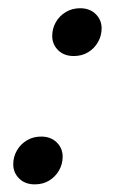

<svg xmlns="http://www.w3.org/2000/svg" viewBox="-20 -452 288 478"><path d="M82.5 -112Q106.5 -112 121.2 -97.5Q136 -83 136 -62Q136 -43.5 127 -27.8Q118 -12 102.5 -2.5Q87 7 66.5 7Q42.5 7 27.8 -7.5Q13 -22 13 -43Q13 -61.5 22 -77.2Q31 -93 46.8 -102.5Q62.5 -112 82.5 -112ZM179.5 -431.5Q203.5 -431.5 218.2 -417Q233 -402.5 233 -381.5Q233 -363 224 -347.2Q215 -331.5 199.5 -322Q184 -312.5 163.5 -312.5Q139.5 -312.5 124.8 -327Q110 -341.5 110 -362.5Q110 -381 119 -396.8Q128 -412.5 143.8 -422Q159.5 -431.5 179.5 -431.5Z"/></svg>

Font: Newsreader 16pt
Style: Italic
Weight: 400
Italic angle: -17°
Designer: Hugues Gentile
Foundry: Production Type
Version: Version 1.003